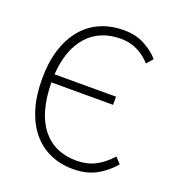

<svg xmlns="http://www.w3.org/2000/svg" viewBox="-125 -772 815 886"><g transform="rotate(20 282.0 -329.5)"><path d="M331 12Q268 12 217 -11Q166 -34 130 -78Q94 -122 74.5 -185.5Q55 -249 55 -331Q55 -413 75 -476Q95 -539 131.5 -582.5Q168 -626 219.5 -648.5Q271 -671 335 -671Q393 -671 437.5 -647Q482 -623 508 -592L481 -561Q454 -592 417 -610.5Q380 -629 335 -629Q231 -629 170.5 -561Q110 -493 102 -370H404V-330H101Q103 -182 163.5 -106Q224 -30 333 -30Q384 -30 424 -50.5Q464 -71 500 -111L527 -82Q489 -38 442 -13Q395 12 331 12Z"/></g></svg>

Font: CV Source Sans Light
Style: Regular
Weight: 300
Designer: Paul D. Hunt
Foundry: Adobe Systems Incorporated
Version: Version 3.001